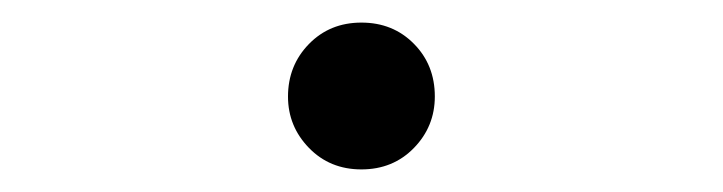

<svg xmlns="http://www.w3.org/2000/svg" viewBox="-20 -378 640 170"><path d="M300 -228Q272 -228 253.5 -247.1Q235 -266.2 235 -292.5Q235 -320 253.5 -339Q272 -358 300 -358Q328 -358 346.5 -339.2Q365 -320.5 365 -292.6Q365 -266 346.5 -247Q328 -228 300 -228Z"/></svg>

Font: Red Hat Mono VF Light
Style: Regular
Weight: 300
Monospace: yes
Designer: Pentagram, MCKL
Foundry: Pentagram, MCKL
Version: Version 1.023